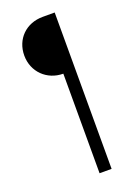

<svg xmlns="http://www.w3.org/2000/svg" viewBox="-159 -810 695 975"><g transform="rotate(-20 189.0 -322.5)"><path d="M268 100V-745H203C113 -745 48 -681 48 -592C48 -504 115 -438 203 -438V100Z"/></g></svg>

Font: Plus Jakarta Sans Light
Style: Regular
Weight: 300
Designer: Gumpita Rahayu
Foundry: Tokotype
Version: Version 2.071;gftools[0.9.30]